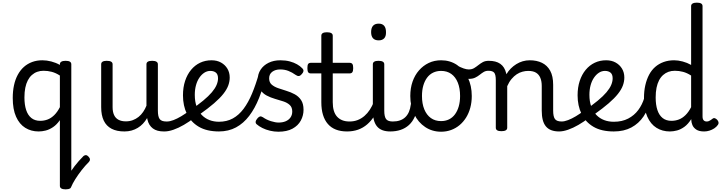

<svg xmlns="http://www.w3.org/2000/svg" viewBox="-20 -973 5435 1446"><path d="M515 437Q510 450 495 448.5Q480 447 469.5 436Q459 425 465 410Q475 383 494 349.5Q513 316 542 278Q571 240 609 202Q615 197 624.5 195.5Q634 194 646 206Q657 217 657.5 227.5Q658 238 650 246Q621 275 594.5 309Q568 343 547 376.5Q526 410 515 437ZM271 17Q214 17 170 -10.5Q126 -38 101 -94Q76 -150 76 -235Q76 -287 85.5 -331Q95 -375 114 -410Q133 -445 160 -469Q187 -493 222 -506Q257 -519 299 -519Q332 -519 366.5 -510Q401 -501 431 -484V-489Q431 -502 442 -508.5Q453 -515 474 -515Q496 -515 506.5 -508.5Q517 -502 517 -489V427Q517 440 506.5 446.5Q496 453 474 453Q453 453 442 446.5Q431 440 431 427V-68Q407 -34 379.5 -15.5Q352 3 324.5 10Q297 17 271 17ZM164 -239Q164 -184 177 -144.5Q190 -105 216.5 -84Q243 -63 283 -63Q312 -63 338.5 -73Q365 -83 388.5 -106Q412 -129 431 -166V-404Q400 -424 370 -432Q340 -440 308 -440Q282 -440 260 -432Q238 -424 220 -408Q202 -392 189.5 -368Q177 -344 170.5 -312Q164 -280 164 -239Z M917 17Q859 17 820 -3.5Q781 -24 761.5 -64.5Q742 -105 742 -166V-489Q742 -502 752.5 -508.5Q763 -515 784 -515Q806 -515 817 -508.5Q828 -502 828 -489V-166Q828 -131 839 -107Q850 -83 872.5 -71Q895 -59 928 -59Q956 -59 980 -68Q1004 -77 1023.5 -92.5Q1043 -108 1058 -130Q1073 -152 1083 -177V-489Q1083 -502 1093.5 -508.5Q1104 -515 1126 -515Q1147 -515 1158 -508.5Q1169 -502 1169 -489V-140Q1169 -95 1182.5 -76.5Q1196 -58 1233 -58Q1247 -58 1254 -46.5Q1261 -35 1259.5 -20.5Q1258 -6 1247 5.5Q1236 17 1214 17Q1188 17 1167.5 11.5Q1147 6 1131.5 -5.5Q1116 -17 1105.5 -34Q1095 -51 1090 -74L1088 -84Q1074 -60 1056.5 -41.5Q1039 -23 1017.5 -10Q996 3 971 10Q946 17 917 17Z M1219 17Q1205 17 1198.5 5.5Q1192 -6 1193.5 -20.5Q1195 -35 1206 -46.5Q1217 -58 1238 -58Q1259 -58 1286.5 -68.5Q1314 -79 1345 -97.5Q1376 -116 1407 -140Q1420 -151 1431.5 -147.5Q1443 -144 1450 -133Q1457 -122 1456.5 -108.5Q1456 -95 1444 -86Q1405 -56 1364.5 -32.5Q1324 -9 1286.5 4Q1249 17 1219 17Z M1408 -139Q1469 -181 1510 -215Q1551 -249 1575.5 -278Q1600 -307 1611 -333Q1622 -359 1622 -383Q1622 -413 1606 -426Q1590 -439 1564 -439Q1540 -439 1519 -425.5Q1498 -412 1481.5 -388Q1465 -364 1456 -331Q1447 -298 1447 -259Q1447 -208 1461 -170Q1475 -132 1500 -106.5Q1525 -81 1558 -68.5Q1591 -56 1630 -56Q1645 -56 1652 -45Q1659 -34 1659 -19.5Q1659 -5 1652 6Q1645 17 1630 17Q1537 17 1477 -18.5Q1417 -54 1387.5 -115.5Q1358 -177 1358 -255Q1358 -315 1374 -363.5Q1390 -412 1419 -447Q1448 -482 1487 -500.5Q1526 -519 1573 -519Q1614 -519 1644.5 -502Q1675 -485 1692.5 -456Q1710 -427 1710 -389Q1710 -359 1699 -329Q1688 -299 1662 -266Q1636 -233 1592 -195Q1548 -157 1483 -111Z M1628 17Q1619 17 1614 6Q1609 -5 1609 -19.5Q1609 -34 1614 -45Q1619 -56 1628 -56Q1688 -56 1733.5 -81Q1779 -106 1814.5 -153.5Q1850 -201 1878 -268Q1906 -335 1930 -419Q1933 -431 1947.5 -432.5Q1962 -434 1974.5 -427.5Q1987 -421 1983 -408Q1962 -313 1931 -235Q1900 -157 1857 -100.5Q1814 -44 1757.5 -13.5Q1701 17 1628 17Z M2076 19Q2045 19 2013.5 11.5Q1982 4 1956 -9Q1930 -22 1912 -38Q1904 -46 1905.5 -57Q1907 -68 1920 -83Q1930 -94 1938.5 -96Q1947 -98 1960 -90Q1987 -71 2020.5 -60.5Q2054 -50 2078 -50Q2108 -50 2131 -59.5Q2154 -69 2167.5 -88Q2181 -107 2181 -133Q2181 -165 2162 -182.5Q2143 -200 2113.5 -209.5Q2084 -219 2051 -228.5Q2018 -238 1988.5 -253.5Q1959 -269 1940 -297Q1921 -325 1921 -373Q1921 -415 1942.5 -448Q1964 -481 2002.5 -500Q2041 -519 2091 -519Q2131 -519 2162.5 -510.5Q2194 -502 2217.5 -488.5Q2241 -475 2256 -459Q2267 -448 2265.5 -437.5Q2264 -427 2253 -415Q2242 -402 2231.5 -400.5Q2221 -399 2208 -408Q2180 -428 2152 -439Q2124 -450 2090 -450Q2054 -450 2030.5 -432.5Q2007 -415 2007 -383Q2007 -353 2025.5 -336.5Q2044 -320 2073.5 -309.5Q2103 -299 2136.5 -289Q2170 -279 2199.5 -263Q2229 -247 2247.5 -219.5Q2266 -192 2266 -146Q2266 -103 2245.5 -65Q2225 -27 2183 -4Q2141 19 2076 19Z M2594 17Q2546 17 2510 3Q2474 -11 2449.5 -39Q2425 -67 2412.5 -108Q2400 -149 2400 -203V-420H2322Q2307 -420 2301 -429Q2295 -438 2295 -460Q2295 -483 2301 -491.5Q2307 -500 2322 -500H2400V-704Q2400 -717 2410.5 -723.5Q2421 -730 2442 -730Q2464 -730 2475 -723.5Q2486 -717 2486 -704V-500H2612Q2627 -500 2633.5 -491.5Q2640 -483 2640 -460Q2640 -438 2633.5 -429Q2627 -420 2612 -420H2486V-203Q2486 -167 2494 -140Q2502 -113 2518 -95Q2534 -77 2557.5 -67.5Q2581 -58 2612 -58Q2626 -58 2633 -46.5Q2640 -35 2638.5 -20.5Q2637 -6 2626 5.5Q2615 17 2594 17Z M2594 17Q2580 17 2573.5 5.5Q2567 -6 2568.5 -20.5Q2570 -35 2581 -46.5Q2592 -58 2613 -58Q2646 -58 2674 -69Q2702 -80 2725 -100Q2748 -120 2765.5 -147Q2783 -174 2795 -205Q2801 -220 2812.5 -218.5Q2824 -217 2832.5 -207Q2841 -197 2838 -186Q2823 -138 2799.5 -100.5Q2776 -63 2745.5 -36.5Q2715 -10 2677 3.5Q2639 17 2594 17Z M2919 17Q2885 17 2860 7.5Q2835 -2 2819 -21.5Q2803 -41 2795.5 -70.5Q2788 -100 2788 -140V-489Q2788 -502 2798.5 -508.5Q2809 -515 2830 -515Q2852 -515 2863 -508.5Q2874 -502 2874 -489V-140Q2874 -95 2887.5 -76.5Q2901 -58 2938 -58Q2952 -58 2959 -46.5Q2966 -35 2964.5 -20.5Q2963 -6 2952 5.5Q2941 17 2919 17ZM2832 -669Q2804 -669 2789.5 -684.5Q2775 -700 2775 -731Q2775 -763 2789.5 -779Q2804 -795 2832 -795Q2859 -795 2873 -779Q2887 -763 2887 -731Q2888 -700 2873.5 -684.5Q2859 -669 2832 -669Z M2919 17Q2905 17 2898.5 5.5Q2892 -6 2893.5 -20.5Q2895 -35 2906 -46.5Q2917 -58 2938 -58Q2968 -58 2991.5 -66Q3015 -74 3032 -90Q3049 -106 3059.5 -130Q3070 -154 3074 -186Q3076 -201 3089 -205.5Q3102 -210 3114.5 -205.5Q3127 -201 3125 -186Q3121 -133 3104 -94.5Q3087 -56 3060 -31.5Q3033 -7 2997.5 5Q2962 17 2919 17Z M3302 19Q3235 19 3182.5 -16Q3130 -51 3100 -111.5Q3070 -172 3070 -250Q3070 -309 3087 -358Q3104 -407 3135.5 -443Q3167 -479 3209 -499Q3251 -519 3302 -519Q3369 -519 3421 -484.5Q3473 -450 3503 -389Q3533 -328 3533 -250Q3533 -203 3522 -162Q3511 -121 3490.5 -88Q3470 -55 3441.5 -31Q3413 -7 3377.5 6Q3342 19 3302 19ZM3302 -61Q3335 -61 3361.5 -74Q3388 -87 3406.5 -112Q3425 -137 3435 -172Q3445 -207 3445 -250Q3445 -308 3428 -350.5Q3411 -393 3379 -416Q3347 -439 3302 -439Q3269 -439 3242 -426Q3215 -413 3196.5 -388Q3178 -363 3168 -328.5Q3158 -294 3158 -250Q3158 -192 3175.5 -149.5Q3193 -107 3225 -84Q3257 -61 3302 -61Z M3511 -379Q3500 -379 3483.5 -384Q3467 -389 3449 -398Q3431 -407 3413 -418Q3397 -428 3393 -440.5Q3389 -453 3393 -464Q3397 -475 3405 -480.5Q3413 -486 3420 -481Q3450 -465 3472 -457.5Q3494 -450 3510 -450Q3534 -450 3550.5 -460Q3567 -470 3582.5 -482.5Q3598 -495 3616 -505Q3634 -515 3661 -515Q3673 -515 3679 -503.5Q3685 -492 3685 -477.5Q3685 -463 3678.5 -451.5Q3672 -440 3658 -440Q3638 -440 3623 -431Q3608 -422 3592.5 -409.5Q3577 -397 3558 -388Q3539 -379 3511 -379Z M4191 17Q4157 17 4132 7.5Q4107 -2 4091 -21.5Q4075 -41 4067.5 -70.5Q4060 -100 4060 -140V-326Q4060 -361 4049.5 -386.5Q4039 -412 4017 -425.5Q3995 -439 3958 -439Q3937 -439 3914.5 -433Q3892 -427 3871.5 -413.5Q3851 -400 3832.5 -378Q3814 -356 3800 -324V-11Q3800 2 3789 8.5Q3778 15 3756 15Q3735 15 3724.5 8.5Q3714 2 3714 -11V-369Q3714 -411 3702 -425.5Q3690 -440 3659 -440Q3644 -440 3637 -451.5Q3630 -463 3630 -477.5Q3630 -492 3638 -503.5Q3646 -515 3661 -515Q3688 -515 3709.5 -509.5Q3731 -504 3747.5 -492.5Q3764 -481 3775 -463.5Q3786 -446 3792 -422L3794 -414Q3808 -438 3827 -457Q3846 -476 3868.5 -490Q3891 -504 3916.5 -511.5Q3942 -519 3970 -519Q4022 -519 4061.5 -500Q4101 -481 4123.5 -440.5Q4146 -400 4146 -334V-140Q4146 -95 4159.5 -76.5Q4173 -58 4210 -58Q4224 -58 4231 -46.5Q4238 -35 4236.5 -20.5Q4235 -6 4224 5.5Q4213 17 4191 17Z M4191 17Q4177 17 4170.5 5.5Q4164 -6 4165.5 -20.5Q4167 -35 4178 -46.5Q4189 -58 4210 -58Q4231 -58 4258.5 -68.5Q4286 -79 4317 -97.5Q4348 -116 4379 -140Q4392 -151 4403.5 -147.5Q4415 -144 4422 -133Q4429 -122 4428.5 -108.5Q4428 -95 4416 -86Q4377 -56 4336.5 -32.5Q4296 -9 4258.5 4Q4221 17 4191 17Z M4380 -139Q4441 -181 4482 -215Q4523 -249 4547.5 -278Q4572 -307 4583 -333Q4594 -359 4594 -383Q4594 -413 4578 -426Q4562 -439 4536 -439Q4512 -439 4491 -425.5Q4470 -412 4453.5 -388Q4437 -364 4428 -331Q4419 -298 4419 -259Q4419 -208 4433 -170Q4447 -132 4472 -106.5Q4497 -81 4530 -68.5Q4563 -56 4602 -56Q4617 -56 4624 -45Q4631 -34 4631 -19.5Q4631 -5 4624 6Q4617 17 4602 17Q4509 17 4449 -18.5Q4389 -54 4359.5 -115.5Q4330 -177 4330 -255Q4330 -315 4346 -363.5Q4362 -412 4391 -447Q4420 -482 4459 -500.5Q4498 -519 4545 -519Q4586 -519 4616.5 -502Q4647 -485 4664.5 -456Q4682 -427 4682 -389Q4682 -359 4671 -329Q4660 -299 4634 -266Q4608 -233 4564 -195Q4520 -157 4455 -111Z M4603 17Q4589 17 4582 6Q4575 -5 4575 -19.5Q4575 -34 4582 -45Q4589 -56 4603 -56Q4665 -56 4711 -80Q4757 -104 4787 -144.5Q4817 -185 4832 -235Q4836 -247 4848 -247.5Q4860 -248 4870.5 -240.5Q4881 -233 4878 -221Q4863 -150 4827 -96.5Q4791 -43 4735 -13Q4679 17 4603 17Z M5025 17Q4968 17 4924 -10.5Q4880 -38 4855 -94Q4830 -150 4830 -235Q4830 -287 4840 -331Q4850 -375 4868.5 -410Q4887 -445 4914.5 -469Q4942 -493 4978 -506Q5014 -519 5057 -519Q5087 -519 5121 -510Q5155 -501 5185 -484V-927Q5185 -940 5196 -946.5Q5207 -953 5228 -953Q5250 -953 5260.5 -946.5Q5271 -940 5271 -927V-96Q5271 -76 5279.5 -67Q5288 -58 5302 -58Q5311 -58 5318.5 -61Q5326 -64 5333 -69Q5340 -74 5348 -80Q5356 -86 5365.5 -82Q5375 -78 5382 -70Q5390 -61 5391.5 -51Q5393 -41 5387 -33Q5376 -17 5359 -6Q5342 5 5322.5 11Q5303 17 5283 17Q5245 17 5224 3Q5203 -11 5194.5 -31.5Q5186 -52 5186 -73Q5186 -74 5186 -74.5Q5186 -75 5186 -76Q5162 -38 5134.5 -18Q5107 2 5079 9.5Q5051 17 5025 17ZM4918 -239Q4918 -184 4931 -144.5Q4944 -105 4970.5 -84Q4997 -63 5037 -63Q5066 -63 5092.5 -73Q5119 -83 5142.5 -106Q5166 -129 5185 -166V-404Q5154 -424 5124 -432Q5094 -440 5062 -440Q5036 -440 5014 -432Q4992 -424 4974 -408Q4956 -392 4943.5 -368Q4931 -344 4924.5 -312Q4918 -280 4918 -239Z"/></svg>

Font: Playwrite US Modern
Style: Regular
Weight: 400
Designer: Veronika Burian, José Scaglione
Foundry: TypeTogether
Version: Version 1.002